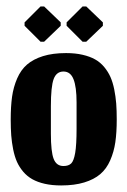

<svg xmlns="http://www.w3.org/2000/svg" viewBox="-20 -559 389 586"><path d="M103.7 -431.7H114.7L165.3 -480.3V-490.7L114.7 -539.3H103.7L55 -490.7V-480.3ZM232 -431.7H243.3L294 -480.3V-490.7L243.3 -539.3H232L183.3 -490.7V-480.3ZM135.3 -151V-234.7Q135.3 -295 143.8 -317.8Q152.3 -340.7 173.7 -340.7Q195 -340.7 204.3 -317.3Q213.7 -294 213.7 -246.3V-166Q213.7 -117 209.5 -92.5Q205.3 -68 197.3 -60.2Q189.3 -52.3 173.7 -52.3Q152.3 -52.3 143.8 -74Q135.3 -95.7 135.3 -151ZM166.7 7Q207.3 7 237.2 -2.2Q267 -11.3 286 -27.5Q305 -43.7 316.3 -69.5Q327.7 -95.3 332 -125Q336.3 -154.7 336.3 -194.7Q336.3 -221.7 334.7 -243Q333 -264.3 328.7 -286Q324.3 -307.7 317.2 -323.8Q310 -340 298.2 -354.3Q286.3 -368.7 270.3 -377.7Q254.3 -386.7 232 -391.8Q209.7 -397 181.7 -397Q141 -397 111.2 -387.7Q81.3 -378.3 62.5 -362Q43.7 -345.7 32.3 -319.5Q21 -293.3 16.8 -263.7Q12.7 -234 12.7 -194Q12.7 -167 14.3 -145.5Q16 -124 20.3 -102.5Q24.7 -81 31.8 -65Q39 -49 50.8 -35Q62.7 -21 78.7 -12Q94.7 -3 116.8 2Q139 7 166.7 7Z"/></svg>

Font: Jomhuria
Style: Regular
Weight: 400
Designer: Arabic design by Kourosh Beigpour, Latin design by Eben Sorkin, engineering by Lasse Fister and Khaled Hosney
Version: Version 1.0000